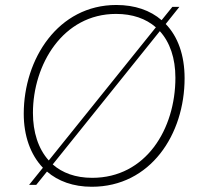

<svg xmlns="http://www.w3.org/2000/svg" viewBox="-20 -724 788 752"><path d="M339.5 7.5C569.5 7.5 703 -197.5 703 -417.5C703 -507.5 677 -580.5 629 -630L682.5 -697H655L613 -645C568.5 -683.5 508.5 -704.5 435.5 -704.5C207.5 -704.5 73 -493 73 -278.5C73 -192.5 99 -118.5 148 -67L94 0H122L164 -52C207.5 -14.5 266.5 7.5 339.5 7.5ZM109 -281.5C109 -471 226 -669.5 434.5 -669.5C499 -669.5 551.5 -651 590.5 -617L171 -95.5C129.5 -141.5 109 -207 109 -281.5ZM186.5 -80 606 -602C645.5 -558.5 667 -496 667 -419.5C667 -218.5 551.5 -27.5 341 -27.5C275.5 -27.5 224 -47 186.5 -80Z"/></svg>

Font: HK Grotesk ExtraLight
Style: Italic
Weight: 200
Italic angle: -16°
Designer: Alfredo Marco Pradil
Foundry: Hanken Design Co.
Version: Version 3.001;FEAKit 1.0